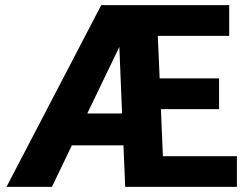

<svg xmlns="http://www.w3.org/2000/svg" viewBox="-20 -731 979 751"><path d="M906.7 -120.1V0H469.7L462.9 -162.6H261.2L183.1 0H5.4L376 -710.9H876.5V-590.8H597.2L604.5 -424.3H836.9V-304.2H609.4L617.2 -120.1ZM321.3 -287.1H457.5L446.8 -547.4Z"/></svg>

Font: Vazirmatn RD UI ExtraBold
Style: Regular
Weight: 800
Designer: Saber Rastikerdar
Foundry: Saber Rastikerdar
Version: Version 33.003